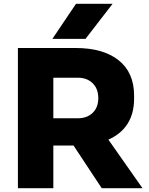

<svg xmlns="http://www.w3.org/2000/svg" viewBox="-20 -988 780 1008"><path d="M74 -736H377Q522 -736 603 -671.5Q684 -607 684 -486V-470Q684 -392 649.5 -338Q615 -284 549 -255L728 0H514L366 -224H260V0H74ZM388 -367Q437 -367 466.5 -395.5Q496 -424 496 -473Q496 -522 466.5 -551Q437 -580 388 -580H260V-367ZM379 -968H571L429 -784H255Z"/></svg>

Font: Sora-SIA ExtraBold
Style: Regular
Weight: 800
Designer: Jonathan Barnbrook, Julián Moncada
Foundry: Barnbrook Fonts
Version: Version 2.000